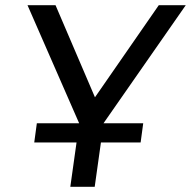

<svg xmlns="http://www.w3.org/2000/svg" viewBox="-20 -720 736 740"><path d="M122 -245H285L86 -700H194L346 -345L592 -700H696L379 -245H532L522 -171H369L345 0H251L275 -171H112Z"/></svg>

Font: Retni Sans Medium
Style: Italic
Weight: 500
Italic angle: -8°
Designer: Vitaly Kuzmin
Foundry: ParaType Ltd.
Version: Version 1.00;June 10, 2019;FontCreator 11.5.0.2425 64-bit; t